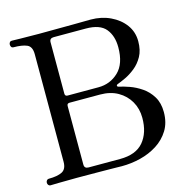

<svg xmlns="http://www.w3.org/2000/svg" viewBox="-107 -829 913 931"><g transform="rotate(-15 350.0 -363.0)"><path d="M33 0Q27 0 23 -5Q19 -10 19 -16Q19 -23 23 -28Q27 -33 33 -33Q77 -33 100.5 -45Q124 -57 124 -94V-634Q124 -672 100.5 -682.5Q77 -693 33 -693Q26 -693 22.5 -698Q19 -703 19 -710Q19 -716 22.5 -721Q26 -726 33 -726Q41 -726 76 -725Q111 -724 168 -724Q275 -724 341.5 -725Q408 -726 429 -726Q483 -726 527.5 -705Q572 -684 598.5 -648Q625 -612 625 -565Q625 -520 608 -489.5Q591 -459 566 -439Q541 -419 516.5 -407.5Q492 -396 478 -391Q469 -388 469 -383Q469 -378 478 -376Q498 -372 528 -361.5Q558 -351 587.5 -331Q617 -311 636.5 -279Q656 -247 656 -201Q656 -148 632.5 -110Q609 -72 570.5 -47.5Q532 -23 485.5 -11.5Q439 0 392 0Q381 0 367.5 -0.5Q354 -1 331 -1Q308 -1 268.5 -1.5Q229 -2 165 -2Q108 -2 76 -1Q44 0 33 0ZM234 -36H392Q472 -36 510 -81Q548 -126 548 -201Q548 -247 527 -283.5Q506 -320 468.5 -341.5Q431 -363 379 -363H226Q213 -363 213 -350V-56Q213 -36 234 -36ZM226 -399H381Q440 -399 482 -439Q524 -479 524 -562Q524 -619 495 -654.5Q466 -690 395 -690H234Q213 -690 213 -670V-412Q213 -399 226 -399Z"/></g></svg>

Font: TsukuhouMincho
Style: Regular
Weight: 400
Designer: Iose
Foundry: Typographish
Version: Version 1.001; ttfautohint (v1.8.3)